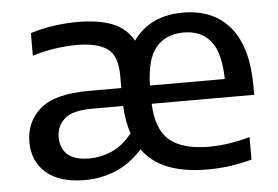

<svg xmlns="http://www.w3.org/2000/svg" viewBox="-44 -612 985 681"><g transform="rotate(-5 448.0 -271.0)"><path d="M233.5 9Q143.5 9 95.5 -32Q47.5 -73 47.5 -142.5Q47.5 -214.5 99.8 -259.8Q152 -305 273.5 -305H389V-349.5Q389 -420.5 353 -445.8Q317 -471 243 -471Q210 -471 168.2 -465.2Q126.5 -459.5 86.5 -446.5V-527Q125.5 -539.5 169.8 -545.8Q214 -552 254.5 -552Q328.5 -552 377.8 -532.8Q427 -513.5 452 -468Q512 -552.5 630.5 -552.5Q737.5 -552.5 797 -481.5Q856.5 -410.5 856.5 -269.5V-240H491.5Q495 -148.5 541 -109.5Q587 -70.5 683 -70.5Q716 -70.5 752.5 -76Q789 -81.5 827 -92V-12Q785 -0.5 746 4.5Q707 9.5 669 9.5Q588 9.5 530 -12.8Q472 -35 438 -82.5Q390 -30.5 338 -10.8Q286 9 233.5 9ZM626 -482Q563.5 -482 528.2 -441Q493 -400 491 -305H757.5Q755.5 -400 721.8 -441Q688 -482 626 -482ZM255 -66Q294 -66 333.5 -82.5Q373 -99 407.5 -142Q393 -185 390 -241H279.5Q208.5 -241 180.5 -215.2Q152.5 -189.5 152.5 -150.5Q152.5 -110 178 -88Q203.5 -66 255 -66Z"/></g></svg>

Font: Encode Sans Semi Expanded Medium
Style: Regular
Weight: 500
Width: 6
Designer: Multiple Designers
Foundry: Impallari Type
Version: Version 3.000; ttfautohint (v1.8.3) -l 8 -r 50 -G 200 -x 14 